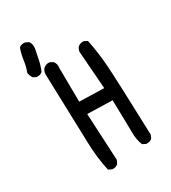

<svg xmlns="http://www.w3.org/2000/svg" viewBox="-192 -877 885 992"><g transform="rotate(-30 250.0 -381.0)"><path d="M180 16 160 6Q142 -73 139.5 -169Q137 -265 127 -580Q127 -600 139 -613Q155 -627 176 -625L195 -615Q209 -597 205 -574L207 -372L354 -368L337 -594Q339 -610 349 -621Q363 -633 384 -631L403 -621Q419 -544 425 -463Q431 -382 442 -40L433 -20Q419 -8 397 -10L378 -20Q364 -56 364 -97Q364 -138 360 -292L211 -296L225 -14L215 6Q201 18 180 16ZM80 -592 61 -602Q51 -618 49 -635Q61 -666 65.5 -701Q70 -736 82 -768Q96 -780 117 -777L137 -768Q151 -748 146 -721Q140 -690 133.5 -659.5Q127 -629 115 -602Q101 -590 80 -592Z"/></g></svg>

Font: NaniFont Regular
Style: Regular
Weight: 400
Designer: Nanigashitei
Version: Version 1.036